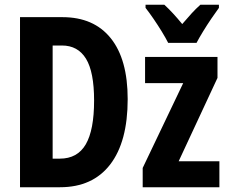

<svg xmlns="http://www.w3.org/2000/svg" viewBox="-20 -786 960 806"><path d="M516 -370Q516 -191 442.5 -95.5Q369 0 232 0H64V-714H242Q374 -714 445 -625.5Q516 -537 516 -370ZM375 -364Q375 -484 341 -539.5Q307 -595 240 -595H201V-120H231Q305 -120 340 -180Q375 -240 375 -364ZM901 0H579V-81L749 -437H589V-547H893V-459L730 -109H901ZM686 -606Q676 -626 659.5 -653Q643 -680 624.5 -707Q606 -734 591 -753V-766H670Q704 -735 745 -685Q768 -712 785 -730.5Q802 -749 821 -766H899V-753Q885 -734 867 -707.5Q849 -681 832.5 -654Q816 -627 805 -606Z"/></svg>

Font: Noto Sans ExtraCondensed
Style: Bold
Weight: 700
Width: 2
Designer: Monotype Design Team
Foundry: Monotype Imaging Inc.
Version: Version 2.013; ttfautohint (v1.8.4.7-5d5b)